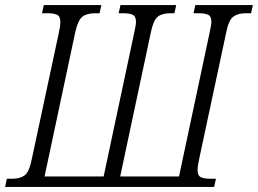

<svg xmlns="http://www.w3.org/2000/svg" viewBox="-45 -734 1013 754"><path d="M-25 0 -18 -32H2Q34 -32 52 -45.5Q70 -59 80 -110L186 -605Q192 -632 192 -648Q192 -670 179 -676Q166 -682 142 -682H120L127 -714H353L346 -682H329Q296 -682 278.5 -668.5Q261 -655 250 -605L130 -41H362L482 -605Q485 -619 487 -630Q489 -641 489 -648Q489 -670 476 -676Q463 -682 439 -682H421L428 -714H647L640 -682H624Q591 -682 574 -668Q557 -654 547 -605L427 -41H658L778 -605Q781 -619 783 -630Q785 -641 785 -649Q785 -670 772.5 -676Q760 -682 735 -682H715L722 -714H948L941 -682H920Q889 -682 871 -668.5Q853 -655 843 -605L737 -109Q731 -82 731 -66Q731 -44 744 -38Q757 -32 782 -32H803L796 0Z"/></svg>

Font: Noto Serif Condensed Light
Style: Italic
Weight: 300
Width: 3
Italic angle: -12°
Designer: Monotype Design Team
Foundry: Monotype Imaging Inc.
Version: Version 2.014; ttfautohint (v1.8.4.7-5d5b)